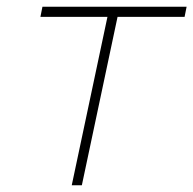

<svg xmlns="http://www.w3.org/2000/svg" viewBox="-20 -550 574 570"><path d="M193 0H223L329 -500H528L534 -530H106L100 -500H299Z"/></svg>

Font: Geist Thin
Style: Italic
Weight: 100
Italic angle: -12°
Designer: Basement.studio, Andrés Briganti, Mateo Zaragoza
Foundry: Basement.studio, Vercel, Andrés Briganti, Guido Ferreyra, Mateo Zaragoza
Version: Version 1.500